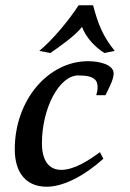

<svg xmlns="http://www.w3.org/2000/svg" viewBox="-20 -695 492 728"><path d="M36 -129C36 -39 80 13 157 13C221 13 299 -28 372 -93L359 -118C314 -85 261 -51 212 -51C164 -51 139 -88 139 -152C139 -284 204 -409 277 -409C341 -409 350 -389 350 -363C350 -354 348 -344 345 -334H380C386 -348 411 -391 411 -416C411 -450 358 -463 314 -463C163 -463 36 -316 36 -129ZM129 -502 171 -494C204 -517 266 -560 291 -593C306 -552 342 -515 376 -494L415 -502C370 -558 352 -603 333 -675H278C242 -619 180 -544 129 -502Z"/></svg>

Font: KpRoman
Style: SemiboldItalic
Weight: 600
Italic angle: -11°
Version: Version 0.66